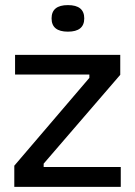

<svg xmlns="http://www.w3.org/2000/svg" viewBox="-20 -732 529 752"><path d="M36 0V-83L330 -427V-440H39V-517H451V-439L151 -91V-78H453V0ZM246 -608Q182 -608 182 -660Q182 -712 246 -712Q310 -712 310 -660Q310 -608 246 -608Z"/></svg>

Font: Bricolage Grotesque 12pt
Style: Regular
Weight: 400
Designer: Mathieu Triay
Foundry: Atelier Triay
Version: Version 1.001; ttfautohint (v1.8.4.7-5d5b);gftools[0.9.33.de